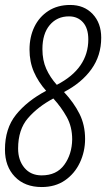

<svg xmlns="http://www.w3.org/2000/svg" viewBox="-30 -744 428 774"><path d="M138 10Q70 10 30 -31.5Q-10 -73 -10 -141Q-10 -226 34.5 -281.5Q79 -337 156 -378Q124 -414 106.5 -454.5Q89 -495 89 -544Q89 -595 108.5 -635.5Q128 -676 165 -700Q202 -724 253 -724Q309 -724 343.5 -687.5Q378 -651 378 -592Q378 -520 338.5 -465Q299 -410 228 -373Q268 -330 290.5 -285Q313 -240 313 -184Q313 -133 292 -88.5Q271 -44 232 -17Q193 10 138 10ZM199 -402Q263 -435 294.5 -481Q326 -527 326 -585Q326 -630 304.5 -654Q283 -678 248 -678Q200 -678 170.5 -643Q141 -608 141 -546Q141 -501 156.5 -466.5Q172 -432 199 -402ZM138 -37Q198 -37 229 -79.5Q260 -122 261 -182Q261 -233 239 -272.5Q217 -312 185 -347Q123 -314 83 -268Q43 -222 43 -145Q43 -98 68.5 -67.5Q94 -37 138 -37Z"/></svg>

Font: Noto Sans ExtraCondensed Light
Style: Italic
Weight: 300
Width: 2
Italic angle: -12°
Designer: Monotype Design Team
Foundry: Monotype Imaging Inc.
Version: Version 2.013; ttfautohint (v1.8.4.7-5d5b)